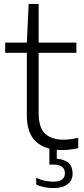

<svg xmlns="http://www.w3.org/2000/svg" viewBox="-20 -760 428 984"><path d="M296 9Q211.5 9 164.5 -34Q117.5 -77 117.5 -170V-489.5H6.5V-541.5H117.5L127 -740H178V-541.5H371.5V-489.5H178V-180.5Q178 -106 211 -75Q244 -44 307 -44Q338.5 -44 381 -54V-0.5Q338.5 9 296 9ZM253.5 204Q231 204 207 199.2Q183 194.5 165.5 185.5V150.5Q188 162 210.2 166.5Q232.5 171 253 171Q312.5 171 312.5 127.5Q312.5 83.5 252 83.5H233V-10H271V53.5Q352 60 352 129Q352 164.5 326.2 184.2Q300.5 204 253.5 204Z"/></svg>

Font: Encode Sans SmExp Lt
Style: Regular
Weight: 300
Width: 6
Designer: Multiple Designers
Foundry: Impallari Type
Version: Version 3.002; ttfautohint (v1.8.3) -l 8 -r 50 -G 200 -x 14 